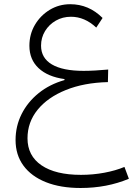

<svg xmlns="http://www.w3.org/2000/svg" viewBox="-20 -582 647 934"><path d="M479 -494.6 448.2 -447.8Q392.1 -500.5 325.2 -500.5Q284.7 -500.5 251.7 -481.7Q218.8 -462.9 199.2 -430.9Q179.7 -398.9 179.7 -359.9Q179.7 -299.8 232.4 -268.6Q285.2 -237.3 386.7 -237.3Q411.6 -237.3 442.9 -239Q474.1 -240.7 506.3 -243.7L504.9 -182.6Q388.2 -179.7 300 -144Q211.9 -108.4 162.8 -47.9Q113.8 12.7 113.8 90.8Q113.8 175.8 181.9 222.2Q250 268.6 374 268.6Q432.1 268.6 487.3 258.3Q542.5 248 585.4 230L606.9 287.6Q500 332.5 372.1 332.5Q274.4 332.5 203.4 304.2Q132.3 275.9 94 223.6Q55.7 171.4 55.7 99.1Q55.7 31.7 85 -26.9Q114.3 -85.4 167.7 -128.7Q221.2 -171.9 293.5 -192.4L293.9 -197.3Q212.4 -208.5 167.7 -250.5Q123 -292.5 123 -359.4Q123 -415.5 149.9 -461.2Q176.8 -506.8 221.9 -534.2Q267.1 -561.5 321.8 -561.5Q412.1 -561.5 479 -494.6Z"/></svg>

Font: Estedad-FD Light
Style: Regular
Weight: 300
Designer: Amin Abedi
Version: Version 7.3